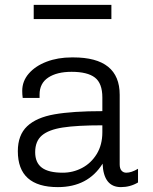

<svg xmlns="http://www.w3.org/2000/svg" viewBox="-20 -756 625 786"><path d="M470 -368V-83Q470 -66 477.5 -57.5Q485 -49 497 -49Q518 -49 545 -65V-9Q513 10 475 10Q404 10 400 -86Q340 10 217 10Q53 10 53 -137Q53 -203 91 -239Q129 -275 203 -288Q277 -301 399 -301V-357Q399 -415 368.5 -438.5Q338 -462 273 -462Q213 -462 177.5 -438.5Q142 -415 142 -369V-355H73Q71 -369 71 -384Q71 -424 98 -455Q125 -486 171 -503.5Q217 -521 274 -521H280Q470 -521 470 -368ZM124 -133Q124 -90 151.5 -69.5Q179 -49 237 -49Q279 -49 316 -68.5Q353 -88 376 -125.5Q399 -163 399 -215V-243Q295 -243 237 -234Q179 -225 151.5 -201.5Q124 -178 124 -133ZM436 -736V-678H118V-736Z"/></svg>

Font: Chivo Light
Style: Regular
Weight: 300
Designer: Hector Gatti
Foundry: Omnibus-Type
Version: Version 1.007